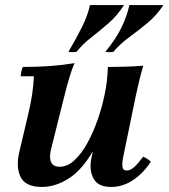

<svg xmlns="http://www.w3.org/2000/svg" viewBox="-20 -725 667 760"><path d="M146 15Q81 15 61.5 -24.5Q42 -64 57 -126L91 -270Q101 -311 107 -350Q113 -389 114 -423H62Q62 -430 64.5 -441.5Q67 -453 70 -460Q128 -460 177 -463.5Q226 -467 275 -475Q265 -453 254 -416Q243 -379 233.5 -340Q224 -301 216 -270L182 -134Q174 -100 182.5 -82.5Q191 -65 216 -65Q247 -65 275 -91Q303 -117 326 -159Q349 -201 366.5 -251Q384 -301 394 -350H425Q397 -214 352 -134Q307 -54 253.5 -19.5Q200 15 146 15ZM420 15Q367 15 349.5 -19.5Q332 -54 342 -100L394 -350Q400 -378 403 -405Q406 -432 407 -460Q443 -460 477 -461Q511 -462 547 -465Q537 -430 530.5 -403Q524 -376 518 -348L469 -110Q463 -82 464.5 -66Q466 -50 482 -50Q496 -50 511 -63.5Q526 -77 547 -105Q555 -101 562.5 -96.5Q570 -92 577 -85Q549 -41 508 -13Q467 15 420 15ZM471 -705Q444 -663 409.5 -633Q375 -603 341.5 -577Q308 -551 283 -520Q267 -517 251 -520Q281 -571 304.5 -618Q328 -665 336 -705ZM627 -705Q599 -663 562.5 -633Q526 -603 490.5 -577Q455 -551 429 -520Q413 -517 397 -520Q440 -572 462 -618.5Q484 -665 492 -705Z"/></svg>

Font: Poltawski Nowy
Style: Bold Italic
Weight: 700
Italic angle: -12°
Designer: Adam Pótawski, Mateusz Machalski, Borys Kosmynka, Ania Wieluska
Foundry: Capitalics.wtf
Version: Version 1.001;gftools[0.9.25]